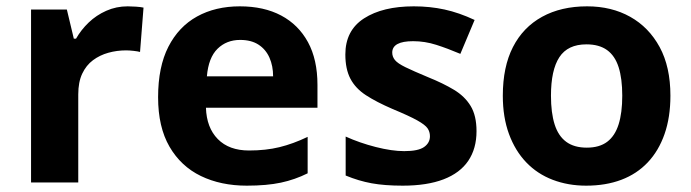

<svg xmlns="http://www.w3.org/2000/svg" viewBox="-20 -627 2181 606"><path d="M383 -607Q394 -607 409 -606Q424 -605 433 -603L422 -463Q415 -465 401.5 -466.5Q388 -468 378 -468Q349 -468 322 -460.5Q295 -453 273.5 -437Q252 -421 239.5 -394.5Q227 -368 227 -329V-51H78V-597H191L213 -505H220Q236 -533 260 -556Q284 -579 315.5 -593Q347 -607 383 -607Z M737 -607Q813 -607 867.5 -578Q922 -549 952 -494Q982 -439 982 -359V-287H630Q632 -224 667.5 -188Q703 -152 766 -152Q819 -152 862 -162.5Q905 -173 951 -195V-80Q911 -60 866.5 -50.5Q822 -41 759 -41Q677 -41 614 -71.5Q551 -102 515 -164Q479 -226 479 -320Q479 -416 511.5 -479.5Q544 -543 602 -575Q660 -607 737 -607ZM738 -501Q695 -501 666.5 -473Q638 -445 633 -386H842Q842 -419 830.5 -445Q819 -471 796 -486Q773 -501 738 -501Z M1484 -213Q1484 -158 1458 -119.5Q1432 -81 1380 -61Q1328 -41 1251 -41Q1194 -41 1153 -48.5Q1112 -56 1071 -73V-196Q1115 -176 1166 -163Q1217 -150 1256 -150Q1300 -150 1318.5 -163Q1337 -176 1337 -197Q1337 -211 1329.5 -222Q1322 -233 1297 -247Q1272 -261 1219 -283Q1168 -305 1135 -326.5Q1102 -348 1086 -378.5Q1070 -409 1070 -455Q1070 -531 1129 -569Q1188 -607 1286 -607Q1337 -607 1383 -597Q1429 -587 1478 -564L1433 -457Q1393 -474 1357 -485.5Q1321 -497 1284 -497Q1251 -497 1234.5 -488Q1218 -479 1218 -461Q1218 -448 1226.5 -437.5Q1235 -427 1259.5 -415Q1284 -403 1332 -383Q1379 -364 1413 -343.5Q1447 -323 1465.5 -292.5Q1484 -262 1484 -213Z M2096 -325Q2096 -257 2077.5 -204Q2059 -151 2024.5 -114.5Q1990 -78 1941 -59.5Q1892 -41 1830 -41Q1773 -41 1724.5 -59.5Q1676 -78 1641 -114.5Q1606 -151 1586.5 -204Q1567 -257 1567 -325Q1567 -416 1599 -478.5Q1631 -541 1691 -574Q1751 -607 1833 -607Q1910 -607 1969 -574Q2028 -541 2062 -478.5Q2096 -416 2096 -325ZM1719 -325Q1719 -271 1730.5 -234.5Q1742 -198 1767 -179.5Q1792 -161 1832 -161Q1872 -161 1896.5 -179.5Q1921 -198 1932.5 -234.5Q1944 -271 1944 -325Q1944 -379 1932.5 -415Q1921 -451 1896 -469Q1871 -487 1831 -487Q1772 -487 1745.5 -446.5Q1719 -406 1719 -325Z"/></svg>

Font: Noto Sans Tamil UI
Style: Regular
Weight: 400
Designer: Jelle Bosma - Monotype Design Team
Foundry: Monotype Imaging Inc.
Version: Version 2.004